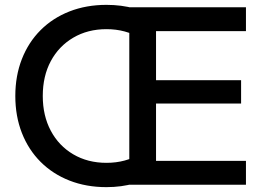

<svg xmlns="http://www.w3.org/2000/svg" viewBox="-20 -760 1100 790"><path d="M418 10Q335 10 266 -17Q197 -44 147 -94Q97 -144 70 -213Q43 -282 43 -365Q43 -448 70 -517Q97 -586 147 -636Q197 -686 266 -713Q335 -740 418 -740Q480 -740 534 -725Q588 -710 632 -681L557 -603Q528 -621 493 -630.5Q458 -640 418 -640Q341 -640 281.5 -605Q222 -570 189 -508.5Q156 -447 156 -365Q156 -284 189 -222Q222 -160 281.5 -125Q341 -90 418 -90Q458 -90 493 -99.5Q528 -109 557 -127L632 -49Q588 -21 534 -5.5Q480 10 418 10ZM512 0V-730H992V-632H622V-430H972V-334H622V-98H992V0Z"/></svg>

Font: M PLUS 2 Thin Medium
Style: Regular
Weight: 500
Version: Version 1.001